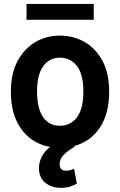

<svg xmlns="http://www.w3.org/2000/svg" viewBox="-20 -731 601 962"><path d="M280.5 9.6Q210.2 9.6 154.5 -22.5Q98.7 -54.7 66.6 -117.5Q34.4 -180.4 34.4 -272.7Q34.4 -361.2 67.3 -423.7Q100.1 -486.2 155.9 -519.4Q211.6 -552.6 279.8 -552.6Q348.4 -552.6 404.5 -520.2Q460.6 -487.9 493.8 -425.4Q527 -362.9 527 -272.7Q527 -179.3 494.7 -116.5Q462.4 -53.6 406.6 -22Q350.9 9.6 280.5 9.6ZM279.8 -100.9Q333.8 -100.9 365.8 -143.5Q397.7 -186.1 397.7 -272.7Q397.7 -359.4 365.2 -400.7Q332.7 -442.1 279.8 -442.1Q227.6 -442.1 196.6 -399.3Q165.5 -356.5 165.5 -272.7Q165.5 -188.9 195.5 -144.9Q225.5 -100.9 279.8 -100.9ZM285.9 -26.3 354.8 3.6Q318.5 24.9 298.7 45.3Q278.8 65.7 278.8 92Q278.8 106.5 286.2 115.4Q293.7 124.3 312.1 124.3Q326 124.3 335 120.7Q344.1 117.2 351.2 114.3L365.1 188.9Q352.6 196.4 333.3 203.3Q313.9 210.2 284.8 210.2Q238.6 210.2 206.9 184.8Q175.1 159.4 175.1 110.1Q175.1 73.2 198.9 38Q222.7 2.8 285.9 -26.3ZM449.6 -711.3V-631.7H112.9V-711.3Z"/></svg>

Font: Interface
Style: Bold
Weight: 700
Designer: Rasmus Andersson
Foundry: rsms
Version: Version 1.8